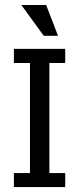

<svg xmlns="http://www.w3.org/2000/svg" viewBox="-20 -762 324 782"><path d="M36.6 -57.1H102.1V-505.4H36.6V-563H245.6V-505.4H181.2V-57.1H245.6V0H36.6ZM158.2 -616.2 66.9 -741.7H168L216.3 -616.2Z"/></svg>

Font: Rokkitt
Style: Regular
Weight: 400
Version: Version 1.2; ttfautohint (v1.5) -l 7 -r 28 -G 50 -x 13 -D la